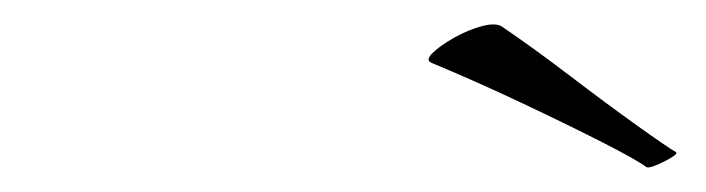

<svg xmlns="http://www.w3.org/2000/svg" viewBox="-20 -666 570 155"><path d="M502 -531Q494 -537 466.5 -551Q439 -565 402 -582.5Q365 -600 329 -615Q323 -617 329 -623Q335 -629 346.5 -635.5Q358 -642 369.5 -645Q381 -648 386 -644Q411 -627 440.5 -604.5Q470 -582 494.5 -564.5Q519 -547 526 -543Q527 -541 516 -535.5Q505 -530 502 -531Z"/></svg>

Font: Playball
Style: Regular
Weight: 400
Designer: Robert E. Leuschke
Foundry: Robert E. Leuschke
Version: Version 1.010